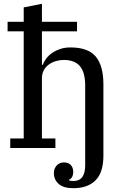

<svg xmlns="http://www.w3.org/2000/svg" viewBox="-20 -780 663 1012"><path d="M366 212Q315 212 289.5 189.5Q264 167 264 132Q264 109 278.5 92.5Q293 76 317 76Q341 76 353.5 90Q366 104 366 126Q366 141 360 152.5Q354 164 344 167V171Q354 174 368 174Q429 174 429 90V-329Q429 -398 401.5 -431Q374 -464 316 -464Q295 -464 274.5 -458Q254 -452 237.5 -440Q221 -428 211 -410Q201 -392 201 -367V-50H272V0H34V-50H105V-615H20V-665H105V-741L201 -760V-665H386V-615H201V-438H205Q211 -454 223 -470.5Q235 -487 253.5 -500Q272 -513 296.5 -521.5Q321 -530 351 -530Q445 -530 485 -481.5Q525 -433 525 -336V41Q525 129 483.5 170.5Q442 212 366 212Z"/></svg>

Font: IBM Plex Serif Text
Style: Regular
Weight: 450
Designer: Mike Abbink, Paul van der Laan, Pieter van Rosmalen
Foundry: Bold Monday
Version: Version 3.001